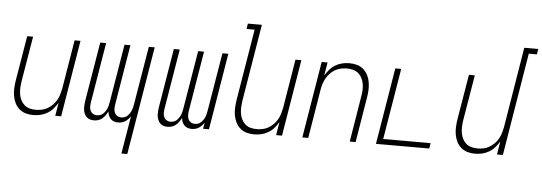

<svg xmlns="http://www.w3.org/2000/svg" viewBox="-56 -910 3664 1299"><g transform="rotate(5 1775.5 -260.0)"><path d="M186 8Q159 8 134.5 1Q110 -6 91 -22.5Q72 -39 61 -61.5Q50 -84 45.5 -109.5Q41 -135 42.5 -162Q44 -189 48 -215L99 -520H139L87 -209Q84 -188 83 -166.5Q82 -145 85.5 -124Q89 -103 98 -85Q107 -67 122 -53.5Q137 -40 157.5 -34.5Q178 -29 200 -29Q220 -29 240 -33Q260 -37 278.5 -47.5Q297 -58 313 -74Q329 -90 339.5 -108.5Q350 -127 356 -147Q362 -167 366 -187L421 -520H461L375 0H335L350 -90Q337 -68 320 -48.5Q303 -29 280.5 -16Q258 -3 234 2.5Q210 8 186 8Z M803 215 846 -42Q839 -31 830 -21.5Q821 -12 810 -5Q799 2 786.5 5Q774 8 762 8Q747 8 734 3.5Q721 -1 711.5 -11Q702 -21 697 -34Q692 -47 691 -61Q684 -47 675 -34Q666 -21 654 -11Q642 -1 627 3.5Q612 8 597 8Q583 8 569.5 3.5Q556 -1 547 -10.5Q538 -20 532.5 -33Q527 -46 525.5 -60Q524 -74 525 -88.5Q526 -103 528 -117L595 -520H635L567 -110Q565 -96 565 -81.5Q565 -67 571 -54.5Q577 -42 588.5 -35Q600 -28 615 -28Q626 -28 637 -31.5Q648 -35 656.5 -43Q665 -51 671.5 -60.5Q678 -70 682.5 -80.5Q687 -91 689.5 -102Q692 -113 694 -124L760 -520H800L732 -110Q730 -96 730 -81.5Q730 -67 736 -54.5Q742 -42 753.5 -35Q765 -28 780 -28Q791 -28 802 -31.5Q813 -35 821.5 -43Q830 -51 836.5 -60.5Q843 -70 847.5 -80.5Q852 -91 854.5 -102Q857 -113 859 -124L925 -520H965L843 215Z M1262 8Q1247 8 1234 3.5Q1221 -1 1211.5 -11Q1202 -21 1197 -34Q1192 -47 1191 -61Q1184 -47 1175 -34Q1166 -21 1154 -11Q1142 -1 1127 3.5Q1112 8 1097 8Q1083 8 1069.5 3.5Q1056 -1 1047 -10.5Q1038 -20 1032.5 -33Q1027 -46 1025.5 -60Q1024 -74 1025 -88.5Q1026 -103 1028 -117L1095 -520H1135L1067 -110Q1065 -96 1065 -81.5Q1065 -67 1071 -54.5Q1077 -42 1088.5 -35Q1100 -28 1115 -28Q1126 -28 1137 -31.5Q1148 -35 1156.5 -43Q1165 -51 1171.5 -60.5Q1178 -70 1182.5 -80.5Q1187 -91 1189.5 -102Q1192 -113 1194 -124L1260 -520H1300L1232 -110Q1230 -96 1230 -81.5Q1230 -67 1236 -54.5Q1242 -42 1253.5 -35Q1265 -28 1280 -28Q1291 -28 1302 -31.5Q1313 -35 1321.5 -43Q1330 -51 1336.5 -60.5Q1343 -70 1347.5 -80.5Q1352 -91 1354.5 -102Q1357 -113 1359 -124L1425 -520H1465L1379 0H1339L1346 -42Q1339 -31 1330 -21.5Q1321 -12 1310 -5Q1299 2 1286.5 5Q1274 8 1262 8Z M1686 8Q1659 8 1634.5 1Q1610 -6 1591 -22.5Q1572 -39 1561 -61.5Q1550 -84 1545.5 -109.5Q1541 -135 1542.5 -162Q1544 -189 1548 -215L1628 -698H1573L1579 -735H1674L1587 -209Q1584 -188 1583 -166.5Q1582 -145 1585.5 -124Q1589 -103 1598 -85Q1607 -67 1622 -53.5Q1637 -40 1657.5 -34.5Q1678 -29 1700 -29Q1720 -29 1740 -33Q1760 -37 1778.5 -47.5Q1797 -58 1813 -74Q1829 -90 1839.5 -108.5Q1850 -127 1856 -147Q1862 -167 1866 -187L1921 -520H1961L1875 0H1835L1850 -90Q1837 -68 1820 -48.5Q1803 -29 1780.5 -16Q1758 -3 1734 2.5Q1710 8 1686 8Z M2013 0 2099 -520H2139L2124 -430Q2137 -452 2154 -471.5Q2171 -491 2193 -504Q2215 -517 2239 -522.5Q2263 -528 2287 -528Q2314 -528 2339 -521Q2364 -514 2382.5 -497.5Q2401 -481 2412.5 -458.5Q2424 -436 2428 -410.5Q2432 -385 2431 -358Q2430 -331 2425 -305L2375 0H2335L2386 -311Q2390 -332 2391 -353.5Q2392 -375 2388.5 -396Q2385 -417 2376 -435Q2367 -453 2351.5 -466.5Q2336 -480 2316 -485.5Q2296 -491 2274 -491Q2254 -491 2234 -487Q2214 -483 2195 -472.5Q2176 -462 2160.5 -446Q2145 -430 2134.5 -411.5Q2124 -393 2117.5 -373Q2111 -353 2108 -333L2053 0Z M2513 0 2599 -520H2639L2559 -37H2881L2875 0Z M3186 8Q3159 8 3134.5 1Q3110 -6 3091 -22.5Q3072 -39 3061 -61.5Q3050 -84 3045.5 -109.5Q3041 -135 3042.5 -162Q3044 -189 3048 -215L3099 -520H3139L3087 -209Q3084 -188 3083 -166.5Q3082 -145 3085.5 -124Q3089 -103 3098 -85Q3107 -67 3122 -53.5Q3137 -40 3157.5 -34.5Q3178 -29 3200 -29Q3220 -29 3240 -33Q3260 -37 3278.5 -47.5Q3297 -58 3313 -74Q3329 -90 3339.5 -108.5Q3350 -127 3356 -147Q3362 -167 3366 -187L3456 -735H3551L3545 -698H3490L3375 0H3335L3350 -90Q3337 -68 3320 -48.5Q3303 -29 3280.5 -16Q3258 -3 3234 2.5Q3210 8 3186 8Z"/></g></svg>

Font: Iosevka Extralight Oblique
Style: Regular
Weight: 200
Italic angle: -9°
Monospace: yes
Designer: Belleve Invis
Foundry: Belleve Invis
Version: Version 32.5.0; ttfautohint (v1.8.4)